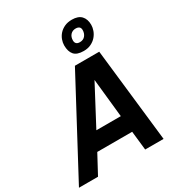

<svg xmlns="http://www.w3.org/2000/svg" viewBox="-256 -1071 1112 1205"><g transform="rotate(-30 300.0 -468.0)"><path d="M-40 0 320.8 -675.8H497.1L573.2 0H439.9L424.8 -137.2H171.9L98.1 0ZM234.9 -257.8H412.1L382.8 -537.1ZM538.1 -847.2Q538.1 -827.6 530.5 -806.6Q522.9 -785.6 507.8 -768.1Q492.7 -750.5 469.7 -739.3Q446.8 -728 416 -728Q367.2 -728 346.7 -751.7Q326.2 -775.4 326.2 -819.8Q326.2 -839.4 333.7 -860.1Q341.3 -880.9 356.4 -897.7Q371.6 -914.6 394.5 -925.3Q417.5 -936 448.2 -936Q493.7 -936 515.9 -912.4Q538.1 -888.7 538.1 -847.2ZM422.4 -788.1Q447.3 -788.1 461.2 -804.9Q475.1 -821.8 475.1 -846.2Q475.1 -861.3 466.1 -868.7Q457 -876 441.4 -876Q418 -876 403.6 -860.4Q389.2 -844.7 389.2 -818.8Q389.2 -804.7 397.2 -796.4Q405.3 -788.1 422.4 -788.1Z"/></g></svg>

Font: Lorenzo Sans
Style: Bold Italic
Weight: 700
Italic angle: -12°
Foundry: Intel Corporation
Version: Version 1.00; ttfautohint (v1.5)